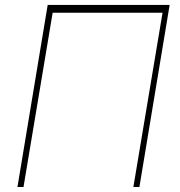

<svg xmlns="http://www.w3.org/2000/svg" viewBox="-20 -747 718 767"><path d="M657.7 -727.3 536.9 0H512.8L629.3 -696H190.3L73.9 0H49.7L170.5 -727.3Z"/></svg>

Font: Inter UI Thin
Style: Italic
Weight: 100
Italic angle: -9.39999°
Designer: Rasmus Andersson
Foundry: rsms
Version: 3.2;8d6f07862